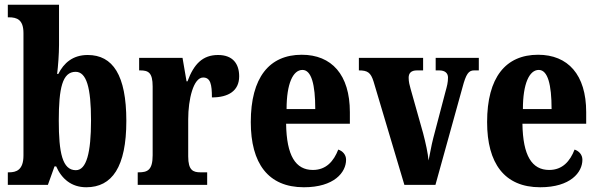

<svg xmlns="http://www.w3.org/2000/svg" viewBox="-20 -780 2525 810"><path d="M344 10C453 10 513 -76 513 -270C513 -463 456 -548 350 -548C287 -548 249 -514 226 -468H221C225 -499 229 -553 229 -590V-760H13V-707H17C52 -707 79 -697 79 -640V-124C79 -62 48 -53 18 -53H13V0H182L210 -78H217C240 -26 281 10 344 10ZM300 -62C243 -62 228 -136 228 -271C228 -408 243 -477 299 -477C345 -477 364 -410 364 -272C364 -136 345 -62 300 -62Z M561 0H854V-53H826C795 -53 774 -61 774 -120V-277C774 -361 796 -453 837 -453C868 -453 874 -424 874 -369C944 -369 989 -397 989 -458C989 -510 963 -548 900 -548C835 -548 798 -510 771 -437H767L750 -536H567V-483H571C606 -483 624 -474 624 -415V-125C624 -62 602 -53 565 -53H561Z M1262 10C1390 10 1440 -53 1440 -106C1440 -128 1425 -143 1407 -149C1388 -100 1356 -63 1300 -63C1227 -63 1189 -123 1187 -258H1456V-307C1456 -465 1379 -549 1253 -549C1116 -549 1038 -453 1038 -265C1038 -91 1111 10 1262 10ZM1310 -320H1189C1189 -427 1216 -485 1256 -485C1294 -485 1310 -423 1310 -320Z M1556 -436 1686 0H1817L1931 -411C1946 -468 1957 -483 1980 -483H2000V-536H1818V-483H1833C1859 -483 1870 -470 1870 -453C1870 -432 1866 -417 1859 -392L1808 -198C1799 -164 1794 -129 1788 -103C1785 -135 1776 -176 1765 -218L1712 -406C1708 -420 1704 -435 1704 -452C1704 -471 1714 -483 1739 -483H1765V-536H1494V-483C1531 -483 1544 -474 1556 -436Z M2259 10C2387 10 2437 -53 2437 -106C2437 -128 2422 -143 2404 -149C2385 -100 2353 -63 2297 -63C2224 -63 2186 -123 2184 -258H2453V-307C2453 -465 2376 -549 2250 -549C2113 -549 2035 -453 2035 -265C2035 -91 2108 10 2259 10ZM2307 -320H2186C2186 -427 2213 -485 2253 -485C2291 -485 2307 -423 2307 -320Z"/></svg>

Font: Noto Serif Georgian ExtraCondensed ExtraBold
Style: Regular
Weight: 800
Width: 2
Designer: Monotype Design Team, Akaki Razmadze
Foundry: Google LLC
Version: Version 2.003